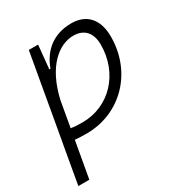

<svg xmlns="http://www.w3.org/2000/svg" viewBox="-176 -650 938 999"><g transform="rotate(-30 293.0 -151.0)"><path d="M71.3 224.6 109.9 6.8C132.8 8.8 156.2 9.8 179.2 9.8C385.3 9.8 541 -151.4 541 -364.7C541 -468.3 487.8 -527.3 396.5 -527.3C289.1 -527.3 218.8 -468.8 185.1 -377H177.7L178.7 -381.8L191.9 -517.6H136.2L45.4 -2L44.4 -0.5C44.4 -0.5 44.9 -0.5 44.9 -0.5L5.4 224.6ZM121.1 -55.7 147.9 -208C188.5 -389.2 286.1 -466.3 373.5 -466.3C437.5 -466.3 474.6 -425.8 474.6 -355C474.6 -181.6 352.1 -51.3 189.9 -51.3C163.6 -51.3 140.1 -52.7 121.1 -55.7Z"/></g></svg>

Font: Cascadia Mono NF Light
Style: Italic
Weight: 300
Italic angle: -10°
Monospace: yes
Designer: Aaron Bell
Foundry: Saja Typeworks
Version: Version 2404.023